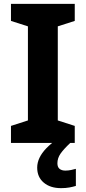

<svg xmlns="http://www.w3.org/2000/svg" viewBox="-20 -734 441 986"><path d="M363.9 0H36.3V-87.4L123.4 -115.5V-598.7L36.3 -626.6V-714H363.9V-626.6L276.8 -598.7V-115.5L363.9 -87.4ZM274.8 104.4Q274.8 124 285.8 133Q296.9 142.1 315.5 142.1Q330.1 142.1 345.2 139Q360.4 135.9 369.6 133V220.8Q354.4 225.4 336.1 228.8Q317.8 232.2 293.6 232.2Q238.1 232.2 204.6 203.8Q171 175.5 171 126.6Q171 101.3 182.8 76.4Q194.6 51.5 218.2 27.1Q241.8 2.7 276.5 -21.1L340.9 0Q306.9 32 290.8 55.1Q274.8 78.3 274.8 104.4Z"/></svg>

Font: Noto Sans Meetei Mayek
Style: Regular
Weight: 400
Designer: Monotype Design Team and Neelakash Kshetrimayum
Foundry: Monotype Imaging Inc.
Version: Version 2.002